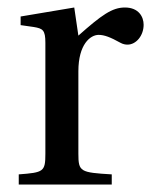

<svg xmlns="http://www.w3.org/2000/svg" viewBox="-20 -492 405 512"><path d="M30 0H278V-27C194 -32 189 -34 189 -82V-302C189 -374 221 -399 243 -399C258 -399 274 -393 301 -378C308 -374 315 -373 320 -373C343 -373 363 -397 363 -426C363 -447 350 -472 313 -472C279 -472 251 -452 189 -397L178 -472L35 -448V-425L70 -420C94 -416 101 -412 101 -378V-82C101 -34 96 -32 30 -27Z"/></svg>

Font: erewhon
Style: Regular
Weight: 400
Version: Version 1.0.0